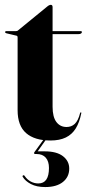

<svg xmlns="http://www.w3.org/2000/svg" viewBox="-20 -573 364 796"><path d="M46.5 -425.5 6.5 -435Q3.5 -436 2.2 -437.2Q1 -438.5 1 -440Q1 -441.5 2.2 -442.8Q3.5 -444 5 -444H46.5Q49 -444 51.2 -444.8Q53.5 -445.5 56 -448L176.5 -546.5Q180 -549.5 183.8 -551.2Q187.5 -553 190.5 -553Q194 -553 196 -550.8Q198 -548.5 198 -543.5V-130.5Q198 -88 213.8 -67.2Q229.5 -46.5 256 -46.5Q265.5 -46.5 274 -49.5Q282.5 -52.5 289.8 -59.2Q297 -66 302.5 -77Q308 -88 312 -104Q313 -107.5 315.5 -107.2Q318 -107 317 -103.5Q309.5 -65.5 294 -40.5Q278.5 -15.5 252.8 -3Q227 9.5 189.5 9.5Q123.5 9.5 88.2 -21.2Q53 -52 53 -116V-416.5Q53 -421 51.8 -423Q50.5 -425 46.5 -425.5ZM153.5 -431.5 158 -444H314Q317 -444 318.2 -443Q319.5 -442 319.5 -440Q319.5 -436.5 315.8 -434Q312 -431.5 305 -431.5ZM166.5 -2.5H176.5L134 57.5L131.5 54.5Q138.5 54.5 145.5 54.5Q152.5 54.5 166 54.5Q215 54.5 241 74.5Q267 94.5 267 126Q267 160.5 240.8 181.5Q214.5 202.5 167.5 202.5Q131.5 202.5 108 190Q84.5 177.5 74.5 160.5Q73 158.5 73.5 156.8Q74 155 75.5 154.5Q77.5 152.5 79.5 153.8Q81.5 155 83 157.5Q93 172 107.8 179.8Q122.5 187.5 139 187.5Q183 187.5 183 123.5Q183 96 169.8 80.8Q156.5 65.5 131.5 65.5H125.5Q122.5 65.5 121.5 63.2Q120.5 61 122.5 58Z"/></svg>

Font: Fraunces 120pt
Style: Bold
Weight: 700
Version: Version 1.000;[b76b70a41]